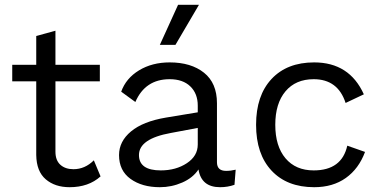

<svg xmlns="http://www.w3.org/2000/svg" viewBox="-20 -770 1589 800"><path d="M371 -102 399 -35Q349 10 270 10Q209 10 170.5 -23Q132 -56 131 -124V-431H31V-500H131V-620L211 -642V-500H396V-431H211V-138Q211 -102 231.5 -83.5Q252 -65 286 -65Q334 -65 371 -102Z M809 -750 711 -583H646L722 -750ZM922 -58Q942 -58 962 -63L957 0Q929 10 897 10Q819 10 807 -64Q784 -29 739.5 -9.5Q695 10 646 10Q572 10 524 -24.5Q476 -59 476 -124Q476 -181 526 -222.5Q576 -264 671 -280L804 -302V-330Q804 -380 773 -410Q742 -440 687 -440Q585 -440 544 -345L485 -388Q505 -444 559.5 -477Q614 -510 687 -510Q776 -510 830 -467Q884 -424 884 -340V-94Q884 -58 922 -58ZM650 -60Q713 -60 758.5 -90Q804 -120 804 -168V-237L692 -216Q559 -192 559 -124Q559 -60 650 -60Z M1289 -510Q1436 -510 1496 -377L1420 -341Q1388 -440 1287 -440Q1212 -440 1169.5 -389.5Q1127 -339 1127 -250Q1127 -161 1169.5 -110.5Q1212 -60 1287 -60Q1404 -60 1427 -163L1501 -137Q1475 -67 1421 -28.5Q1367 10 1289 10Q1176 10 1111.5 -59Q1047 -128 1047 -250Q1047 -372 1111.5 -441Q1176 -510 1289 -510Z"/></svg>

Font: Work Sans
Style: Regular
Weight: 400
Designer: Wei Huang
Foundry: Wei Huang
Version: Version 1.032;PS 001.032;hotconv 1.0.70;makeotf.lib2.5.58329